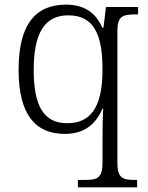

<svg xmlns="http://www.w3.org/2000/svg" viewBox="-20 -566 635 826"><path d="M315 240H570V208H560C509 208 485 201 485 135V-431C485 -497 507 -504 565 -504H574V-536H436L425 -447H420C393 -509 345 -546 264 -546C131 -546 60 -459 60 -266C60 -74 131 10 259 10C346 10 393 -34 421 -99H424C422 -74 421 -11 421 36V133C421 201 398 208 346 208H315ZM269 -36C168 -36 125 -110 125 -265C125 -421 170 -500 274 -500C386 -500 421 -414 421 -267C421 -97 365 -36 269 -36Z"/></svg>

Font: Noto Serif Bengali Light
Style: Regular
Weight: 300
Designer: Juan Bruce, Universal Thirst, Indian Type Foundry and the Monotype Design Team.
Foundry: Monotype Imaging Inc.
Version: Version 2.003